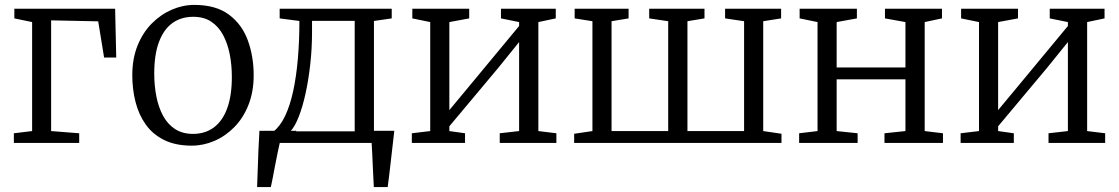

<svg xmlns="http://www.w3.org/2000/svg" viewBox="-20 -583 4564 783"><path d="M36.5 0V-39.5L111 -48.5V-493L38.5 -508V-547.5H449.5L454 -348.5H404.5L380.5 -496L188.5 -500V-48.5L303 -39.5V0Z M519.5 -276Q519.5 -344 541 -397.2Q562.5 -450.5 599 -487.2Q635.5 -524 680.5 -543.5Q725.5 -563 772.5 -563Q860.5 -563 913.8 -523.2Q967 -483.5 990.8 -418Q1014.5 -352.5 1014.5 -276Q1014.5 -208.5 993.2 -155Q972 -101.5 935.5 -64.5Q899 -27.5 854 -8.2Q809 11 762 11Q696 11 649.5 -12Q603 -35 574.5 -75Q546 -115 532.8 -166.8Q519.5 -218.5 519.5 -276ZM767 -37Q816.5 -37 852 -63.2Q887.5 -89.5 906.5 -141.2Q925.5 -193 925.5 -269Q925.5 -318 916.8 -362.2Q908 -406.5 889.5 -440.8Q871 -475 841.2 -494.8Q811.5 -514.5 768 -514.5Q718 -514.5 682.5 -488.5Q647 -462.5 628 -411Q609 -359.5 609 -283Q609 -233.5 617.8 -189.2Q626.5 -145 645.2 -110.5Q664 -76 694.2 -56.5Q724.5 -37 767 -37Z M1081 0V-47.5L1096.5 -48Q1123 -68.5 1143 -110.8Q1163 -153 1175.8 -212.2Q1188.5 -271.5 1194.8 -344Q1201 -416.5 1201 -497.5L1120.5 -508V-547.5H1577.5V-508L1505 -497.5V0ZM1164.5 -47.5H1426.5V-498H1252.5V-451Q1252.5 -386.5 1245.5 -322.8Q1238.5 -259 1226.5 -203.8Q1214.5 -148.5 1198.5 -107.5Q1182.5 -66.5 1164.5 -47.5ZM1028.5 180Q1030 142 1031.2 104Q1032.5 66 1034 27.2Q1035.5 -11.5 1038 -49.5H1189.5L1122.5 -7.5Q1118 11.5 1112.5 38.5Q1107 65.5 1101.5 93.5Q1096 121.5 1091.8 144.8Q1087.5 168 1084.5 180ZM1504.5 180Q1503.5 157.5 1502.2 134.2Q1501 111 1500 88.2Q1499 65.5 1498 43.2Q1497 21 1495.5 -0.5L1448.5 -49.5H1588Q1585.5 -26.5 1582.8 -3.8Q1580 19 1577.5 42.2Q1575 65.5 1572.2 88.5Q1569.5 111.5 1566.8 134.5Q1564 157.5 1561 180Z M1659.5 0V-39.5L1734.5 -48.5V-493L1661.5 -508V-547.5H1893.5V-508L1812.5 -493V-134L1889 -226L2097 -477V-493L2023 -508V-547.5H2246.5V-508L2175.5 -493V-48.5L2249 -39.5V0H2018V-39.5L2097 -48.5V-411.5L2013 -307.5L1812.5 -68V-48.5L1876.5 -39.5V0Z M2321.5 0V-37.5L2396 -48.5V-496.5L2323.5 -508V-547.5H2543.5V-508L2474 -496.5V-48.5H2705V-496.5L2627.5 -508V-547.5H2853V-508L2783.5 -496.5V-48.5H3014.5V-496.5L2937 -508V-547.5H3165.5V-508L3092.5 -496.5V-48.5L3167 -37.5V0Z M3239 0V-39.5L3314 -48.5V-493L3241 -508V-547.5H3474.5V-508L3392 -493V-308H3672.5V-493L3589 -508V-547.5H3821.5V-508L3751 -493V-48.5L3825.5 -39.5V0H3587V-39.5L3672.5 -48.5V-259.5H3392V-48.5L3477.5 -39.5V0Z M3897.5 0V-39.5L3972.5 -48.5V-493L3899.5 -508V-547.5H4131.5V-508L4050.5 -493V-134L4127 -226L4335 -477V-493L4261 -508V-547.5H4484.5V-508L4413.5 -493V-48.5L4487 -39.5V0H4256V-39.5L4335 -48.5V-411.5L4251 -307.5L4050.5 -68V-48.5L4114.5 -39.5V0Z"/></svg>

Font: Merriweather 36pt Light
Style: Regular
Weight: 300
Designer: Eben Sorkin
Foundry: Eben Sorkin
Version: Version 2.100